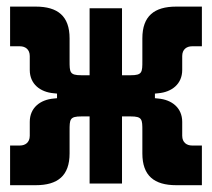

<svg xmlns="http://www.w3.org/2000/svg" viewBox="-20 -542 626 567"><path d="M9.8 4.9H85.4C150.4 4.9 185.5 -22.9 185.5 -88.9V-153.8C185.5 -154.3 185.5 -154.8 185.5 -155.3C185.5 -189.5 185.5 -198.2 220.2 -198.2H244.6V0H340.3V-198.2H365.7C400.4 -198.2 400.4 -189.5 400.4 -155.3C400.4 -154.8 400.4 -154.3 400.4 -153.8V-88.9C400.4 -22.9 435.5 4.9 500.5 4.9H576.2V-112.3H546.9C532.2 -112.3 518.1 -120.6 518.1 -141.1V-182.1C518.1 -224.1 486.8 -247.6 447.3 -251L437.5 -252V-265.6L447.3 -266.6C486.8 -270 518.1 -293.5 518.1 -335.4V-376.5C518.1 -397 532.2 -405.3 546.9 -405.3H576.2V-522.5H500.5C435.5 -522.5 400.4 -494.6 400.4 -428.7V-364.3C400.4 -363.8 400.4 -363.3 400.4 -362.8C400.4 -328.6 400.4 -319.8 365.7 -319.8H340.3V-517.6H244.6V-319.8H220.2C185.5 -319.8 185.5 -328.6 185.5 -362.8C185.5 -363.3 185.5 -363.8 185.5 -364.3V-428.7C185.5 -494.6 150.4 -522.5 85.4 -522.5H9.8V-405.3H39.1C53.7 -405.3 67.9 -397 67.9 -376.5V-335.4C67.9 -293.5 99.1 -270 138.7 -266.6L148.4 -265.6V-252L138.7 -251C99.1 -247.6 67.9 -224.1 67.9 -182.1V-141.1C67.9 -120.6 53.7 -112.3 39.1 -112.3H9.8Z"/></svg>

Font: Cascadia Mono NF
Style: Bold
Weight: 700
Monospace: yes
Designer: Aaron Bell
Foundry: Saja Typeworks
Version: Version 2404.023